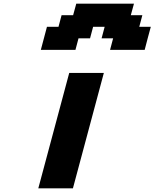

<svg xmlns="http://www.w3.org/2000/svg" viewBox="-20 -1020 837 1040"><path d="M187.5 0H375Q402.8 -104 458.7 -312.3Q514.6 -520.5 542.5 -625H355Q327.1 -520.5 271.2 -312.3Q215.3 -104 187.5 0ZM576.2 -750H763.7Q769 -770.5 780 -812.5Q791 -854.5 796.9 -875H734.4L751 -937.5H688.5L705.6 -1000H393.1L376 -937.5H313.5L296.9 -875H234.4Q229 -854 217.8 -812.5Q206.5 -771 201.2 -750H388.7L405.3 -812.5H467.8L484.4 -875H546.9L530.3 -812.5H592.8Z"/></svg>

Font: Faithful 32x
Style: SemiboldOblique
Weight: 400
Foundry: Faithful Resource Pack
Version: Version 1.0; January 27, 2023